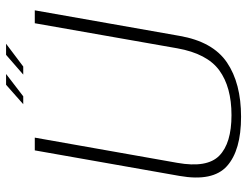

<svg xmlns="http://www.w3.org/2000/svg" viewBox="-111 -698 814 632"><g transform="rotate(-90 296.0 -382.0)"><path d="M227.5 4.5Q338 4.5 406.5 -42Q475 -88.5 494 -198.5L578 -674.5H535.5L453 -205.5Q435.5 -107.5 380.5 -67.2Q325.5 -27 233 -27Q140.5 -27 99.5 -67.2Q58.5 -107.5 76 -205.5L159 -674.5H117L33 -198.5Q13.5 -88.5 65.2 -42Q117 4.5 227.5 4.5ZM366.5 -712.5H393L468 -769H431.5ZM269 -712.5H295L368.5 -769H333Z"/></g></svg>

Font: Anybody UltraCondensed Thin ExtraLight
Style: Italic
Weight: 250
Italic angle: -10°
Version: Version 1.111